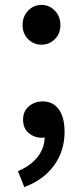

<svg xmlns="http://www.w3.org/2000/svg" viewBox="-20 -562 338 782"><path d="M149 -380Q117 -380 94.5 -402.5Q72 -425 72 -460Q72 -495 94.5 -518.5Q117 -542 149 -542Q181 -542 203.5 -518.5Q226 -495 226 -460Q226 -425 203.5 -402.5Q181 -380 149 -380ZM53 135Q104 114 132.5 78Q161 42 162 -2Q158 -1 151 -1Q120 -1 97 -20Q74 -39 74 -75Q74 -109 97.5 -129Q121 -149 154 -149Q196 -149 219.5 -116.5Q243 -84 243 -25Q243 53 200 112Q157 171 79 200Z"/></svg>

Font: Kinto Sans Med
Style: Regular
Weight: 500
Designer: Authors: Ryoko NISHIZUKA  (kana & ideographs); Paul D. Hunt (Latin, Greek & Cyrillic); Wenlong ZHANG  (bopomofo); Sandol
Foundry: Adobe Systems Incorporated, ookami Inc.
Version: Version 0.001